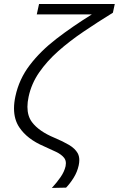

<svg xmlns="http://www.w3.org/2000/svg" viewBox="-20 -752 598 966"><path d="M241 193.5Q265 167.5 284.2 140Q303.5 112.5 310 84Q311.5 76.5 311.5 69.5Q311.5 53.5 302.5 42Q289.5 25.5 263 12.5Q236.5 -0.5 201 -16Q116.5 -52 77 -111.5Q50.5 -151 50.5 -206.5Q50.5 -235 57.5 -267.5Q76 -354 129.8 -424.5Q183.5 -495 263.8 -556.8Q344 -618.5 442 -679.5H165L176.5 -732H557.5L548 -688Q471 -640.5 400.8 -593Q330.5 -545.5 273.2 -494.8Q216 -444 177 -387.5Q138 -331 124 -265.5Q118 -238 118 -214.5Q118 -168 141 -137.5Q175.5 -91.5 253.5 -59Q296.5 -41 327 -23Q357.5 -5 371 19Q379 34 379 53.5Q379 66 376 80Q368.5 114 350.2 143Q332 172 312.5 192Z"/></svg>

Font: Heraclito Light
Style: Italic
Weight: 300
Italic angle: -12°
Designer: Kostas Bartsokas (font) & Cristiano Sobral (main changes)
Foundry: Kostas Bartsokas (font) & Cristiano Sobral (main changes)
Version: Version 1.00;July 8, 2020;FontCreator 13.0.0.2655 64-bit